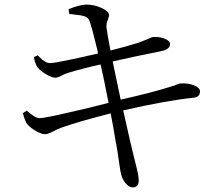

<svg xmlns="http://www.w3.org/2000/svg" viewBox="-20 -778 935 840"><path d="M560 42Q545 42 529 23Q515 6 510 -15Q507 -24 500 -74Q493 -124 488 -150Q488 -151 487 -154Q474 -234 464 -282Q323 -246 247 -219Q231 -213 210.5 -202Q190 -191 178 -191Q163 -190 137 -205Q111 -220 99 -235Q90 -246 80 -283L97 -294Q134 -261 153 -261Q173 -261 277 -285Q367 -305 455 -328Q431 -451 420 -496Q339 -478 274 -458Q262 -454 247 -446Q232 -438 222 -438Q207 -438 181 -453.5Q155 -469 144 -484Q134 -498 128 -528L145 -536Q147 -534 151 -530Q178 -502 198 -502Q228 -502 409 -544Q408 -547 407 -554Q379 -673 369 -692Q363 -703 346 -708Q335 -711 309 -714Q292 -716 283 -717L280 -738Q332 -758 358 -758Q391 -758 423.5 -743.5Q456 -729 457 -713Q457 -705 452 -692Q444 -674 446 -656Q450 -627 461 -569Q462 -561 463 -557Q531 -574 582 -590Q605 -598 631 -609Q645 -616 649 -616Q675 -618 697 -610Q724 -601 724 -585Q724 -562 684 -554Q568 -531 473 -509Q497 -395 508 -342Q653 -375 727 -399Q742 -403 756 -409Q765 -413 769 -413Q803 -415 829 -404.5Q855 -394 855 -378Q855 -352 823 -350Q707 -338 519 -295Q555 -133 568 -83Q571 -72 575 -55Q587 -9 587 11Q587 42 560 42Z"/></svg>

Font: Cactus Classical Serif
Style: Regular
Weight: 400
Designer: Henry Chan (via Glyphwiki)、田海東、宇文滿月
Foundry: Moonlit Owen
Version: Version 1.000